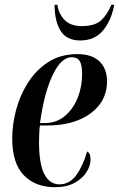

<svg xmlns="http://www.w3.org/2000/svg" viewBox="-20 -772 497 802"><path d="M210 10Q128 10 79.5 -40Q31 -90 31 -194Q31 -249 46.5 -310Q62 -371 95.5 -424.5Q129 -478 180.5 -512Q232 -546 304 -546Q363 -546 395 -516Q427 -486 427 -432Q427 -375 394.5 -333.5Q362 -292 306.5 -270Q251 -248 181 -248H147Q145 -240 144 -216.5Q143 -193 143 -180Q143 -86 165.5 -44Q188 -2 228 -2Q271 -2 299 -41Q327 -80 344 -139Q350 -137 354 -129.5Q358 -122 358 -104Q358 -79 341 -52.5Q324 -26 291 -8Q258 10 210 10ZM167 -258Q216 -258 251 -287.5Q286 -317 304.5 -363.5Q323 -410 323 -462Q323 -501 313 -517Q303 -533 279 -533Q236 -533 200.5 -459.5Q165 -386 147 -258ZM315 -603Q258 -603 233 -643.5Q208 -684 208 -752H220Q224 -716 249 -689.5Q274 -663 322 -663Q378 -663 404 -688.5Q430 -714 445 -752H457Q446 -689 411.5 -646Q377 -603 315 -603Z"/></svg>

Font: Noto Serif Display ExtraCondensed SemiBold
Style: Italic
Weight: 600
Width: 2
Italic angle: -12°
Designer: Monotype Design Team
Foundry: Monotype Imaging Inc.
Version: Version 2.009